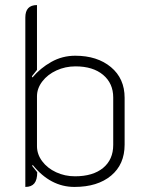

<svg xmlns="http://www.w3.org/2000/svg" viewBox="-20 -729 582 758"><path d="M80 -660Q80 -709 126 -709V-453L106 -428L108 -423Q139 -460 182.5 -484.5Q226 -509 277 -509Q364 -509 418 -464Q472 -419 472 -343V-158Q472 -80 418.5 -35.5Q365 9 274 9Q179 9 109 -78L107 -74L127 -49Q127 -19 115.5 -5Q104 9 80 9ZM427 -157V-344Q427 -400 387 -433.5Q347 -467 278 -467Q238 -467 203 -451Q168 -435 147 -407.5Q126 -380 126 -349V-152Q126 -120 146.5 -92.5Q167 -65 201.5 -49Q236 -33 276 -33Q347 -33 387 -66Q427 -99 427 -157Z"/></svg>

Font: K2D Thin
Style: Regular
Weight: 100
Designer: Katatrad Aksorn Co.,Ltd.
Foundry: Cadson Demak Co.,Ltd.
Version: Version 1.000; ttfautohint (v1.6)